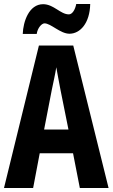

<svg xmlns="http://www.w3.org/2000/svg" viewBox="-20 -942 564 962"><path d="M94 -772H164C168 -802 189 -825 203 -825C235 -825 282 -773 328 -773C381 -773 430 -825 432 -922H362C357 -895 343 -870 325 -870C283 -870 249 -921 196 -921C125 -921 96 -833 94 -772ZM380 0H524L347 -714H175L0 0H146L179 -174H346ZM283 -492 323 -293H201L240 -494C246 -524 258 -576 262 -605C269 -569 273 -542 283 -492Z"/></svg>

Font: Noto Sans Tamil ExtraCondensed
Style: Bold
Weight: 700
Width: 2
Designer: Jelle Bosma - Monotype Design Team
Foundry: Monotype Imaging Inc.
Version: Version 2.004